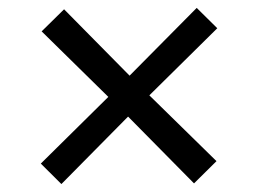

<svg xmlns="http://www.w3.org/2000/svg" viewBox="-20 -571 654 486"><path d="M85.4 -491.6 142.2 -547.5 332.5 -354.7 528 -163.1 471.1 -106.8 279.4 -301ZM135.4 -105.1 83.3 -156.9 281.5 -352.7 477.9 -551 530 -499.5 329.7 -301.7Z"/></svg>

Font: Intel One Mono Light
Style: Regular
Weight: 300
Monospace: yes
Designer: Fred Shallcrass
Foundry: Frere-Jones Type LLC
Version: Version 1.004